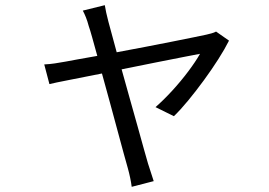

<svg xmlns="http://www.w3.org/2000/svg" viewBox="-20 -632 1040 742"><path d="M815 -510 865 -475Q849 -443 823.5 -403Q798 -363 768 -322Q738 -281 708 -244.5Q678 -208 652 -183L581 -218Q612 -245 645.5 -281.5Q679 -318 707.5 -356Q736 -394 753 -424Q742 -422 695.5 -413Q649 -404 584 -391Q519 -378 450 -364Q465 -310 481 -253Q497 -196 511.5 -144.5Q526 -93 536.5 -54.5Q547 -16 552 0Q556 14 563 34Q570 54 574 68L489 90Q487 74 483 55Q479 36 474 18Q469 1 458.5 -37.5Q448 -76 434 -128Q420 -180 404.5 -237Q389 -294 374 -348Q304 -334 247.5 -323Q191 -312 171 -307L151 -383Q172 -384 192 -387Q212 -390 234 -394Q244 -396 277 -402Q310 -408 356 -416Q345 -456 336.5 -486.5Q328 -517 323 -531Q318 -550 312 -565Q306 -580 300 -591L385 -612Q387 -599 390.5 -583Q394 -567 399 -548L431 -430Q484 -440 539.5 -450.5Q595 -461 644.5 -471Q694 -481 729 -488Q764 -495 777 -498Q786 -500 797 -503Q808 -506 815 -510Z"/></svg>

Font: Noto IKEA Simplified Chinese
Style: Regular
Weight: 400
Designer: Monotype Design Team
Foundry: Monotype Imaging Inc.
Version: Version 1.100